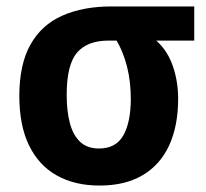

<svg xmlns="http://www.w3.org/2000/svg" viewBox="-20 -566 640 596"><path d="M289 10Q212 10 156 -21.5Q100 -53 70 -115Q40 -177 40 -268Q40 -366 74.5 -427.5Q109 -489 173.5 -517.5Q238 -546 326 -546H583V-440H465Q500 -409 516.5 -361Q533 -313 533 -260Q533 -175 505 -114.5Q477 -54 422.5 -22Q368 10 289 10ZM287 -105Q340 -105 363 -146Q386 -187 386 -259Q386 -313 374.5 -358.5Q363 -404 342 -440H317Q251 -440 219 -402.5Q187 -365 187 -271Q187 -221 197 -183.5Q207 -146 229 -125.5Q251 -105 287 -105Z"/></svg>

Font: Noto Sans Mono
Style: Bold
Weight: 700
Designer: Monotype Design Team
Foundry: Monotype Imaging Inc.
Version: Version 2.014